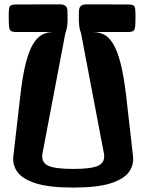

<svg xmlns="http://www.w3.org/2000/svg" viewBox="-20 -845 654 871"><path d="M312.5 5.9H311.5Q202.1 5.9 141.6 -13.7Q81.1 -33.2 58.6 -65.4Q36.1 -97.7 40.5 -135.7L72.3 -412.6Q82.5 -503.4 97.4 -560.1Q112.3 -616.7 131.1 -647Q149.9 -677.2 172.9 -688.5Q195.8 -699.7 222.2 -699.7H54.2Q37.1 -699.7 29.8 -704.6Q22.5 -709.5 21 -726.1Q19.5 -742.7 19.5 -776.9Q19.5 -806.2 24.2 -815.4Q28.8 -824.7 54.2 -824.7L251 -825.2Q269 -825.2 278.1 -817.6Q287.1 -810.1 286.1 -784.7Q287.6 -750 285.4 -731.9Q283.2 -713.9 280 -705.3Q276.9 -696.8 275.4 -689L172.9 -149.9Q165.5 -110.8 195.8 -94.7Q226.1 -78.6 311.5 -78.6H312.5Q398.4 -78.6 428.5 -94.7Q458.5 -110.8 451.2 -149.9L348.6 -689Q347.2 -696.8 344 -705.3Q340.8 -713.9 338.9 -731.9Q336.9 -750 337.9 -784.7Q337.4 -810.1 346.2 -817.6Q355 -825.2 373 -825.2L560.1 -824.7Q585.9 -824.7 590.3 -815.4Q594.7 -806.2 594.7 -776.9Q594.7 -742.7 593.3 -726.1Q591.8 -709.5 584.5 -704.6Q577.1 -699.7 560.1 -699.7H401.9Q428.2 -699.7 451.2 -688.5Q474.1 -677.2 493.2 -646.2Q512.2 -615.2 527.1 -557.6Q542 -500 552.7 -406.7L583.5 -135.7Q587.9 -97.7 565.4 -65.4Q543 -33.2 482.7 -13.7Q422.4 5.9 312.5 5.9Z"/></svg>

Font: Denk One
Style: Regular
Weight: 400
Designer: Irina Smirnova, Eben Sorkin
Foundry: Sorkin Type Co.f
Version: Version 1.004; ttfautohint (v1.8.4.7-5d5b);gftools[0.9.23]